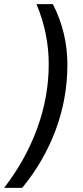

<svg xmlns="http://www.w3.org/2000/svg" viewBox="-123 -770 401 926"><path d="M202 -458Q202 -296 146 -144.5Q90 7 -16 136H-103Q1 1 56.5 -151Q112 -303 112 -461Q112 -609 53 -750H132Q202 -614 202 -458Z"/></svg>

Font: Cabin
Style: Italic
Weight: 400
Italic angle: -7°
Designer: Pablo Impallari
Foundry: Pablo Impallari. http://www.impallari.com Igino Marini. http://www.ikern.com
Version: Version 2.200